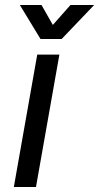

<svg xmlns="http://www.w3.org/2000/svg" viewBox="-20 -743 394 763"><path d="M35 0 128 -526H216L123 0ZM141 -588 59 -723H145L190 -644L260 -723H354L225 -588Z"/></svg>

Font: Archivo VF Beta
Style: Italic
Weight: 400
Italic angle: -10°
Designer: Hector Gatti
Foundry: Omnibus-Type
Version: Version 1.002